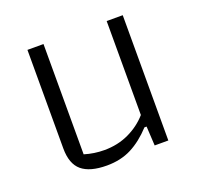

<svg xmlns="http://www.w3.org/2000/svg" viewBox="-92 -567 695 674"><g transform="rotate(-20 255.5 -229.5)"><path d="M75 -100V-468H135V-56Q171 -45 209 -45Q259 -45 300.5 -64.5Q342 -84 371 -117V-468H431V0H380L376 -72H368Q331 -32 291 -11.5Q251 9 199 9Q136 9 105.5 -16.5Q75 -42 75 -100Z"/></g></svg>

Font: Athiti
Style: Regular
Weight: 400
Designer: CadsonDemak Team
Foundry: CadsonDemak
Version: Version 1.032